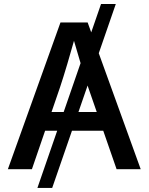

<svg xmlns="http://www.w3.org/2000/svg" viewBox="-20 -839 737 952"><path d="M554.2 -819.3 238.8 92.8H165.5L481 -819.3ZM19 0 279.8 -727.5H414.6L677.7 0H558.1L417 -406.7Q400.4 -457 380.6 -522.2Q360.8 -587.4 334 -680.2H359.4Q333 -586.9 313.5 -521Q293.9 -455.1 277.8 -406.7L138.2 0ZM161.6 -190.9V-283.7H535.2V-190.9Z"/></svg>

Font: Inter 20pt Medium
Style: Regular
Weight: 500
Version: Version 4.001;git-66647c0bb